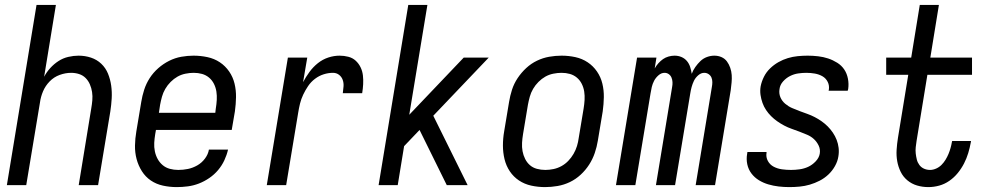

<svg xmlns="http://www.w3.org/2000/svg" viewBox="-20 -755 4040 783"><path d="M8 0 129 -735H208L160 -442Q170 -461 185 -477.5Q200 -494 218.5 -506Q237 -518 258.5 -523Q280 -528 300 -528Q327 -528 351 -520Q375 -512 393 -495Q411 -478 420.5 -454.5Q430 -431 433.5 -405.5Q437 -380 435.5 -353.5Q434 -327 430 -301L380 0H301L352 -312Q355 -329 356.5 -346Q358 -363 355.5 -379.5Q353 -396 346.5 -411Q340 -426 329 -437Q318 -448 302.5 -453Q287 -458 270 -458Q247 -458 223.5 -449.5Q200 -441 182.5 -423Q165 -405 155.5 -382.5Q146 -360 143 -337L87 0Z M701 8Q672 8 644.5 2Q617 -4 595 -19Q573 -34 558.5 -57Q544 -80 537 -106.5Q530 -133 530.5 -161.5Q531 -190 536 -219L556 -339Q560 -364 568 -389Q576 -414 590.5 -436.5Q605 -459 625.5 -477Q646 -495 670 -507Q694 -519 719.5 -523.5Q745 -528 769 -528Q798 -528 826 -522Q854 -516 876.5 -501Q899 -486 914.5 -463.5Q930 -441 936.5 -414Q943 -387 942.5 -358.5Q942 -330 938 -301L925 -225H616L613 -208Q610 -190 609 -172.5Q608 -155 611.5 -138Q615 -121 623 -106.5Q631 -92 643.5 -81.5Q656 -71 672.5 -66.5Q689 -62 707 -62Q727 -62 746.5 -66Q766 -70 784.5 -80.5Q803 -91 816 -108.5Q829 -126 832 -145H910Q905 -123 895 -101.5Q885 -80 869.5 -61.5Q854 -43 833.5 -29Q813 -15 791 -6.5Q769 2 746 5Q723 8 701 8ZM858 -295 860 -312Q863 -330 864 -347.5Q865 -365 862.5 -381.5Q860 -398 852.5 -413Q845 -428 832.5 -438.5Q820 -449 804 -453.5Q788 -458 770 -458Q754 -458 736.5 -454.5Q719 -451 704 -442.5Q689 -434 676 -421Q663 -408 654 -392.5Q645 -377 640.5 -360.5Q636 -344 633 -328L628 -295Z M1068 0 1154 -520H1233L1216 -420Q1227 -441 1242 -461.5Q1257 -482 1276.5 -497.5Q1296 -513 1319 -520.5Q1342 -528 1365 -528Q1383 -528 1400.5 -523.5Q1418 -519 1430.5 -507.5Q1443 -496 1450.5 -480.5Q1458 -465 1460 -447.5Q1462 -430 1461 -411.5Q1460 -393 1457 -375H1378Q1380 -389 1381 -403Q1382 -417 1377.5 -429.5Q1373 -442 1362.5 -450Q1352 -458 1338 -458Q1319 -458 1300 -452Q1281 -446 1264.5 -433.5Q1248 -421 1236.5 -404Q1225 -387 1216.5 -369Q1208 -351 1203.5 -332.5Q1199 -314 1196 -295L1147 0Z M1524 0 1645 -735H1723L1649 -287L1871 -520H1973L1747 -283L1887 0H1802L1691 -225L1628 -159L1602 0Z M2203 8Q2174 8 2146.5 2Q2119 -4 2096.5 -19Q2074 -34 2059 -56.5Q2044 -79 2037.5 -106Q2031 -133 2031 -161.5Q2031 -190 2036 -219L2056 -339Q2060 -364 2068 -389Q2076 -414 2091 -436.5Q2106 -459 2126 -477.5Q2146 -496 2170 -507.5Q2194 -519 2219.5 -523.5Q2245 -528 2270 -528Q2299 -528 2326.5 -522Q2354 -516 2376.5 -501Q2399 -486 2414.5 -463.5Q2430 -441 2436.5 -414Q2443 -387 2442.5 -358.5Q2442 -330 2438 -301L2418 -181Q2414 -156 2405.5 -131Q2397 -106 2382.5 -83.5Q2368 -61 2348 -42.5Q2328 -24 2304 -12.5Q2280 -1 2254 3.5Q2228 8 2203 8ZM2204 -62Q2220 -62 2237 -65.5Q2254 -69 2269.5 -77.5Q2285 -86 2297.5 -99Q2310 -112 2319 -127.5Q2328 -143 2333 -159.5Q2338 -176 2340 -192L2360 -312Q2363 -330 2364 -347.5Q2365 -365 2362.5 -381.5Q2360 -398 2352.5 -413Q2345 -428 2332.5 -438.5Q2320 -449 2304 -453.5Q2288 -458 2270 -458Q2254 -458 2236.5 -454.5Q2219 -451 2204 -442.5Q2189 -434 2176 -421Q2163 -408 2154 -392.5Q2145 -377 2140.5 -360.5Q2136 -344 2133 -328L2113 -208Q2110 -190 2109 -172.5Q2108 -155 2111 -138.5Q2114 -122 2121.5 -107Q2129 -92 2141 -81.5Q2153 -71 2169.5 -66.5Q2186 -62 2204 -62Z M2492 0 2578 -520H2657L2650 -476Q2656 -487 2665 -497Q2674 -507 2684 -514Q2694 -521 2706.5 -524.5Q2719 -528 2731 -528Q2746 -528 2759 -522.5Q2772 -517 2781 -506.5Q2790 -496 2794.5 -482Q2799 -468 2801 -454Q2806 -468 2815.5 -481.5Q2825 -495 2836.5 -506Q2848 -517 2863 -522.5Q2878 -528 2893 -528Q2909 -528 2922.5 -522Q2936 -516 2944.5 -504.5Q2953 -493 2958 -478.5Q2963 -464 2964 -449Q2965 -434 2963.5 -418.5Q2962 -403 2960 -387L2896 0H2817L2883 -400Q2885 -410 2885 -420Q2885 -430 2881.5 -438.5Q2878 -447 2870 -452.5Q2862 -458 2852 -458Q2839 -458 2827.5 -448Q2816 -438 2810 -425.5Q2804 -413 2800.5 -400Q2797 -387 2795 -374L2733 0H2655L2721 -400Q2723 -410 2722.5 -420Q2722 -430 2718.5 -438.5Q2715 -447 2707.5 -452.5Q2700 -458 2690 -458Q2677 -458 2665.5 -448Q2654 -438 2647.5 -425.5Q2641 -413 2638 -400Q2635 -387 2633 -374L2571 0Z M3199 8Q3177 8 3155.5 5.5Q3134 3 3113.5 -3Q3093 -9 3075 -20Q3057 -31 3044.5 -47.5Q3032 -64 3027.5 -85Q3023 -106 3027 -128L3028 -135H3106V-132Q3103 -114 3111.5 -98.5Q3120 -83 3135.5 -75Q3151 -67 3169 -64.5Q3187 -62 3206 -62Q3223 -62 3241 -64.5Q3259 -67 3275.5 -74.5Q3292 -82 3306 -96.5Q3320 -111 3323 -128Q3326 -146 3318.5 -161.5Q3311 -177 3299 -188Q3287 -199 3271.5 -205.5Q3256 -212 3240.5 -218Q3225 -224 3209 -229.5Q3193 -235 3178 -243Q3163 -251 3149.5 -260.5Q3136 -270 3124.5 -281.5Q3113 -293 3104 -306.5Q3095 -320 3089.5 -335.5Q3084 -351 3081.5 -368Q3079 -385 3082 -403Q3086 -423 3095.5 -442Q3105 -461 3120.5 -476Q3136 -491 3154.5 -501.5Q3173 -512 3193 -518Q3213 -524 3233.5 -526Q3254 -528 3274 -528Q3295 -528 3316.5 -525.5Q3338 -523 3357.5 -516.5Q3377 -510 3394.5 -499Q3412 -488 3423 -471.5Q3434 -455 3438 -434Q3442 -413 3439 -392L3437 -385H3359L3360 -388Q3363 -406 3355.5 -421Q3348 -436 3334 -444Q3320 -452 3303 -455Q3286 -458 3268 -458Q3252 -458 3235 -455.5Q3218 -453 3202 -445Q3186 -437 3173.5 -423Q3161 -409 3159 -392Q3156 -374 3162.5 -358.5Q3169 -343 3182 -332Q3195 -321 3210 -314.5Q3225 -308 3241 -302Q3257 -296 3272.5 -290.5Q3288 -285 3302.5 -277.5Q3317 -270 3330.5 -260.5Q3344 -251 3355.5 -239.5Q3367 -228 3376.5 -214Q3386 -200 3392 -184.5Q3398 -169 3400 -152Q3402 -135 3399 -117Q3396 -97 3385 -77.5Q3374 -58 3358 -43Q3342 -28 3322.5 -18Q3303 -8 3282.5 -2Q3262 4 3241 6Q3220 8 3199 8Z M3766 8Q3742 8 3720 1.5Q3698 -5 3680.5 -19.5Q3663 -34 3653 -54.5Q3643 -75 3639 -97.5Q3635 -120 3636.5 -144Q3638 -168 3642 -193L3684 -450H3594V-520H3696L3731 -735H3809L3774 -520H3944V-450H3762L3718 -181Q3716 -168 3714.5 -155Q3713 -142 3714.5 -129Q3716 -116 3719 -104Q3722 -92 3729.5 -82Q3737 -72 3748.5 -67Q3760 -62 3773 -62Q3785 -62 3797.5 -67.5Q3810 -73 3819.5 -82.5Q3829 -92 3836 -103.5Q3843 -115 3848 -127Q3853 -139 3856.5 -151.5Q3860 -164 3862 -176L3863 -180H3940L3939 -174Q3935 -152 3928.5 -130.5Q3922 -109 3911.5 -88.5Q3901 -68 3886 -49.5Q3871 -31 3851.5 -17.5Q3832 -4 3810 2Q3788 8 3766 8Z"/></svg>

Font: Iosevka Term Oblique
Style: Regular
Weight: 400
Italic angle: -9°
Monospace: yes
Designer: Belleve Invis
Foundry: Belleve Invis
Version: Version 31.4.0